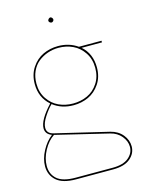

<svg xmlns="http://www.w3.org/2000/svg" viewBox="-124 -695 739 983"><g transform="rotate(-15 245.5 -203.5)"><path d="M227.1 -606.9Q227.1 -611.3 231.7 -616.2Q236.3 -621.1 241.2 -621.1Q245.6 -621.1 249.8 -616.5Q253.9 -611.8 253.9 -606.9Q253.9 -602.5 250 -598.4Q246.1 -594.2 241.2 -594.2Q236.3 -594.2 231.7 -598.1Q227.1 -602.1 227.1 -606.9ZM104 -35.2Q71.8 -14.2 49.3 27.3Q26.9 68.8 26.9 108.9Q26.9 152.8 56.9 179Q86.9 205.1 154.8 205.1H351.1Q406.7 205.1 435.3 181.4Q463.9 157.7 463.9 124Q463.9 94.2 442.1 67.6Q420.4 41 383.8 32.2ZM85 -312Q85 -265.1 107.9 -231Q130.9 -196.8 165.5 -180.9Q200.2 -165 241.2 -165Q282.2 -165 316.9 -180.9Q351.6 -196.8 374.3 -231Q397 -265.1 397 -312Q397 -358.9 374 -393.3Q351.1 -427.7 316.4 -443.8Q281.7 -460 241.2 -460Q210.9 -460 183.3 -450.4Q155.8 -440.9 133.5 -423.1Q111.3 -405.3 98.1 -376.5Q85 -347.7 85 -312ZM69.8 -81.1Q69.8 -50.8 106 -43L387.2 23.9Q426.8 33.7 450 62Q473.1 90.3 473.1 124Q473.1 161.6 442.1 187.7Q411.1 213.9 351.1 213.9H154.8Q84 213.9 51 184.6Q18.1 155.3 18.1 108.9Q18.1 68.8 40.3 27.3Q62.5 -14.2 94.2 -38.1Q61 -50.3 61 -81.1Q61 -125 127 -195.8Q76.2 -239.7 76.2 -312Q76.2 -361.8 100.6 -398.4Q125 -435.1 161.6 -452.1Q198.2 -469.2 241.2 -469.2Q299.8 -469.2 344.2 -438H463.9V-429.2H356Q405.8 -385.7 405.8 -312Q405.8 -262.2 381.3 -225.8Q356.9 -189.5 320.3 -172.6Q283.7 -155.8 241.2 -155.8Q178.2 -155.8 132.8 -190.9Q113.3 -172.4 91.6 -139.2Q69.8 -106 69.8 -81.1Z"/></g></svg>

Font: Rawengulk
Style: Ultralight
Weight: 200
Version: Version 0.92